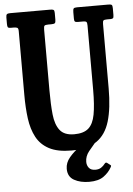

<svg xmlns="http://www.w3.org/2000/svg" viewBox="-62 -796 719 1035"><g transform="rotate(-5 298.0 -278.5)"><path d="M419.5 -671H392Q380 -671 376.2 -675Q372.5 -679 372.5 -691V-725.5Q372.5 -740.5 376.2 -745.2Q380 -750 394.5 -750H563.5Q577.5 -750 582 -746.5Q586.5 -743 586.5 -728.5V-692Q586.5 -678 582.5 -674.5Q578.5 -671 568 -671H551Q535.5 -671 531 -667.2Q526.5 -663.5 526.5 -648V-300Q526.5 -192.5 505.5 -122.2Q484.5 -52 434.8 -17.8Q385 16.5 298 16.5Q223 16.5 177.5 -7.5Q132 -31.5 109 -74.8Q86 -118 78.2 -176.2Q70.5 -234.5 70.5 -303V-649Q70.5 -664 64.8 -667.5Q59 -671 44.5 -671H31Q17 -671 13.8 -675.2Q10.5 -679.5 10.5 -693.5V-728.5Q10.5 -742 15.2 -746Q20 -750 33 -750H250Q262.5 -750 267.5 -746.8Q272.5 -743.5 272.5 -730V-694Q272.5 -679 267.8 -675Q263 -671 248 -671H233Q216 -671 211.8 -666.8Q207.5 -662.5 207.5 -645.5V-316Q207.5 -241.5 213.2 -186Q219 -130.5 243 -100Q267 -69.5 320.5 -69.5Q371 -69.5 397.2 -92.2Q423.5 -115 433 -165.8Q442.5 -216.5 442.5 -300V-647.5Q442.5 -663 438.2 -667Q434 -671 419.5 -671ZM379 193Q331 193 297.2 174.2Q263.5 155.5 263.5 112.5Q263.5 80 286.8 52Q310 24 342.5 1Q375 -22 401.5 -40Q410 -45.5 418.5 -44.8Q427 -44 430 -40.5Q441.5 -30 430 -17Q413 2.5 392.2 28.2Q371.5 54 371.5 84.5Q371.5 103.5 382.5 117.2Q393.5 131 417.5 131Q436 131 448.5 122.8Q461 114.5 469 103.5Q476 94 483.5 100L498 111Q503 114.5 503 117Q503 119.5 500 125Q485 152.5 456.8 172.8Q428.5 193 379 193Z"/></g></svg>

Font: Besley* Condensed Semi
Style: Regular
Weight: 600
Width: 3
Designer: Owen Earl
Foundry: indestructible type*
Version: Version 3.000; ttfautohint (v1.8.3)